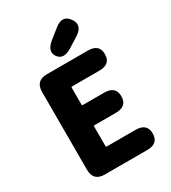

<svg xmlns="http://www.w3.org/2000/svg" viewBox="-235 -1117 1100 1235"><g transform="rotate(-30 315.0 -499.5)"><path d="M170 0Q86 0 86 -84V-661Q86 -745 170 -745H474Q558 -745 558 -671Q558 -596 474 -596H270Q265 -596 265 -591V-463Q265 -458 270 -458H430Q514 -458 514 -383Q514 -308 430 -308H270Q265 -308 265 -303V-155Q265 -150 270 -150H485Q569 -150 569 -75Q569 0 485 0ZM383 -815Q313 -771 278 -819Q244 -867 308 -919L376 -973Q442 -1027 485 -967Q528 -907 456 -861Z"/></g></svg>

Font: Resource Han Rounded JP Heavy
Style: Regular
Weight: 900
Designer: Cyano Hao (round all glyphs); Ryoko NISHIZUKA 西塚涼子 (kana, bopomofo & ideographs); Paul D. Hunt (Latin, Greek & Cyrillic)
Foundry: Cyano Hao
Version: 0.990